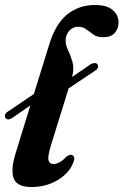

<svg xmlns="http://www.w3.org/2000/svg" viewBox="-23 -739 496 771"><path d="M-1.5 -266.5Q-5 -273 -1.8 -280Q1.5 -287 9.5 -291.5L113 -361.5L175.5 -563Q200.5 -644 247.5 -681.5Q294.5 -719 358.5 -719Q406.5 -719 429.8 -698.5Q453 -678 453 -650Q453 -623 437.2 -606.2Q421.5 -589.5 391.5 -589.5Q367.5 -589.5 352.5 -600Q337.5 -610.5 323.8 -621Q310 -631.5 290.5 -631.5Q269.5 -631.5 255.8 -616.2Q242 -601 240.5 -579.5Q239.5 -559.5 249.8 -538.5Q260 -517.5 267.8 -491.5Q275.5 -465.5 266.5 -430L342 -481.5Q350 -486 357.8 -485.8Q365.5 -485.5 369 -479.5Q376 -466 358 -454.5L252.5 -384L181 -153.5Q168 -110.5 171.8 -95.5Q175.5 -80.5 190.5 -80.5Q216.5 -80.5 241 -107.5Q255.5 -120.5 266 -116.5Q283 -109.5 268.5 -79.5Q251 -40.5 205.8 -14.2Q160.5 12 103.5 12Q45 12 32 -22.8Q19 -57.5 40 -124.5L99 -316L25 -264.5Q6.5 -253.5 -1.5 -266.5Z"/></svg>

Font: Fraunces 9pt S000 SemiBold
Style: Italic
Weight: 600
Italic angle: -16°
Version: Version 1.000; ttfautohint (v1.8.3)